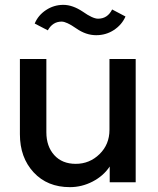

<svg xmlns="http://www.w3.org/2000/svg" viewBox="-20 -751 651 791"><path d="M268 20Q175 20 118.5 -41Q62 -102 62 -198V-508H171V-206Q171 -148 203.5 -112Q236 -76 292 -76Q349 -76 390 -116Q431 -156 431 -216V-508H539V0H432V-65Q406 -26 361.5 -3Q317 20 268 20ZM177 -626 123 -654Q137 -688 169.5 -709.5Q202 -731 241 -731Q279 -731 321 -703Q362 -674 384 -674Q423 -674 442 -712L497 -683Q482 -649 449.5 -627.5Q417 -606 376 -606Q334 -606 294 -634Q254 -662 234 -662Q197 -662 177 -626Z"/></svg>

Font: Metropolitano Medium
Style: Regular
Weight: 500
Designer: Fonts by Alex Slobzheninov & Chris M. Simpson / Changes by Cristiano Sobral
Foundry: Fonts by Alex Slobzheninov & Chris M. Simpson / Changes by Cristiano Sobral
Version: Version 1.00;August 30, 2020;FontCreator 13.0.0.2681 64-bit